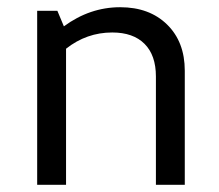

<svg xmlns="http://www.w3.org/2000/svg" viewBox="-20 -512 607 532"><path d="M83 0V-482H139L157 -439Q229 -492 313 -492Q394 -492 443 -444Q492 -396 492 -316V0H412V-300Q412 -359 380.5 -390.5Q349 -422 291 -422Q220 -422 163 -377V0Z"/></svg>

Font: Cantarell
Style: Regular
Weight: 400
Designer: Dave Crossland, Nikolaus Waxweiler, Florian Fecher, Jacques Le Bailly, Eben Sorkin, Alexei Vanyashin, Alexios Zavras, Em
Version: Version 0.303